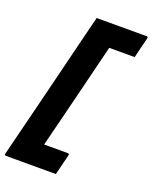

<svg xmlns="http://www.w3.org/2000/svg" viewBox="-194 -850 872 1100"><g transform="rotate(20 242.5 -300.0)"><path d="M286 160H-18Q-29 160 -26 149Q24 -50 73.5 -249.5Q123 -449 172 -648Q179 -676 186 -704Q193 -732 200 -760H504Q515 -760 512 -749Q503 -713 496 -685.5Q489 -658 481 -624H326Q286 -463 246 -300Q206 -137 165 24H309Q320 24 317 35Q309 68 301.5 97.5Q294 127 286 160Z"/></g></svg>

Font: Recursive Sn Lnr St XBd
Style: Italic
Weight: 800
Italic angle: -15°
Version: Version 1.079;hotconv 1.0.112;makeotfexe 2.5.65598; ttfautoh